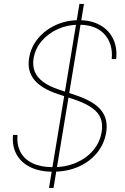

<svg xmlns="http://www.w3.org/2000/svg" viewBox="-20 -838 618 949"><path d="M222.2 90.8 372.6 -818.4H395L244.6 90.8ZM241.2 10.7Q175.3 10.7 129.2 -12.2Q83 -35.2 61 -76.2Q39.1 -117.2 44.4 -170.9H66.4Q62.5 -122.1 81.5 -86.2Q100.6 -50.3 141.4 -31Q182.1 -11.7 241.7 -11.7Q305.2 -11.7 356.2 -33.7Q407.2 -55.7 440.4 -94.7Q473.6 -133.8 482.4 -185.5Q488.8 -224.6 477.3 -253.9Q465.8 -283.2 433.1 -305.9Q400.4 -328.6 343.3 -347.7L265.1 -373.5Q184.1 -400.4 148.7 -444.3Q113.3 -488.3 124 -551.8Q132.8 -605.5 167.7 -647.7Q202.6 -689.9 255.4 -714.1Q308.1 -738.3 369.6 -738.3Q432.1 -738.3 475.6 -713.4Q519 -688.5 539.6 -645.3Q560.1 -602.1 554.2 -545.9H532.2Q539.1 -621.6 496.3 -668.7Q453.6 -715.8 369.1 -715.8Q314 -715.8 266.1 -694.3Q218.3 -672.9 186.3 -635.5Q154.3 -598.1 146 -549.8Q140.1 -513.2 151.9 -484.1Q163.6 -455.1 193.8 -432.9Q224.1 -410.6 273.4 -394.5L352.1 -368.2Q396.5 -353.5 428 -335.4Q459.5 -317.4 478.3 -294.9Q497.1 -272.5 503.7 -244.9Q510.3 -217.3 504.9 -183.6Q495.6 -127 460 -83Q424.3 -39.1 368.4 -14.2Q312.5 10.7 241.2 10.7Z"/></svg>

Font: Inter 24pt Thin
Style: Italic
Weight: 250
Italic angle: -9.3988°
Version: Version 4.001;git-66647c0bb